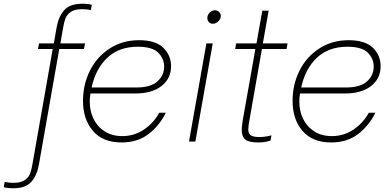

<svg xmlns="http://www.w3.org/2000/svg" viewBox="-61 -757 2061 1027"><path d="M277 -611 262 -525H394L388 -495H256L147 124Q137 181 106.5 215.5Q76 250 10 250Q-23 250 -41 244L-36 216Q-16 221 12 221Q50 221 71 206.5Q92 192 99.5 172.5Q107 153 112 124L221 -495H142L148 -525H227L242 -611Q252 -668 282.5 -702.5Q313 -737 379 -737Q412 -737 430 -731L425 -703Q405 -708 377 -708Q339 -708 318 -693.5Q297 -679 289.5 -659.5Q282 -640 277 -611Z M383 -217Q383 -305 420 -379Q457 -453 525.5 -497.5Q594 -542 683 -542Q771 -542 812.5 -501.5Q854 -461 854 -403Q854 -337 803 -297Q752 -257 663 -257H423L422 -250Q419 -232 419 -214Q419 -164 439 -122Q459 -80 498.5 -54.5Q538 -29 593 -29Q656 -29 707.5 -63Q759 -97 791 -154H826Q792 -85 733.5 -40Q675 5 589 5Q489 5 436 -57Q383 -119 383 -217ZM668 -289Q745 -289 781 -321.5Q817 -354 817 -401Q817 -443 785.5 -475Q754 -507 676 -507Q576 -507 513.5 -448.5Q451 -390 429 -289Z M1043 -525H1077L984 0H950ZM1048 -661Q1048 -677 1060.5 -689.5Q1073 -702 1089 -702Q1102 -702 1111 -693Q1120 -684 1120 -672Q1120 -656 1107 -643Q1094 -630 1077 -630Q1064 -630 1056 -639Q1048 -648 1048 -661Z M1274 -119Q1267 -81 1267 -65Q1267 -43 1280 -33.5Q1293 -24 1327 -24Q1357 -24 1391 -33L1386 -5Q1356 5 1320 5Q1271 5 1251.5 -10.5Q1232 -26 1232 -62Q1232 -79 1237 -111L1305 -495H1197L1202 -525H1311L1342 -700H1376L1345 -525H1477L1472 -495H1340Z M1504 -217Q1504 -305 1541 -379Q1578 -453 1646.5 -497.5Q1715 -542 1804 -542Q1892 -542 1933.5 -501.5Q1975 -461 1975 -403Q1975 -337 1924 -297Q1873 -257 1784 -257H1544L1543 -250Q1540 -232 1540 -214Q1540 -164 1560 -122Q1580 -80 1619.5 -54.5Q1659 -29 1714 -29Q1777 -29 1828.5 -63Q1880 -97 1912 -154H1947Q1913 -85 1854.5 -40Q1796 5 1710 5Q1610 5 1557 -57Q1504 -119 1504 -217ZM1789 -289Q1866 -289 1902 -321.5Q1938 -354 1938 -401Q1938 -443 1906.5 -475Q1875 -507 1797 -507Q1697 -507 1634.5 -448.5Q1572 -390 1550 -289Z"/></svg>

Font: Be Vietnam Thin
Style: Italic
Weight: 250
Italic angle: -9°
Designer: Gabriel Lam
Foundry: TypeRant
Version: Version 3.000